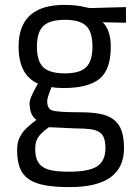

<svg xmlns="http://www.w3.org/2000/svg" viewBox="-20 -530 554 785"><path d="M265 235Q205 235 164 227.5Q123 220 97.5 202.5Q72 185 61 156Q50 127 50 84Q50 63 54.5 47.5Q59 32 68.5 17.5Q78 3 93 -10.5Q108 -24 129 -40Q101 -59 101 -109Q101 -126 126 -172L135 -188Q56 -224 56 -339Q56 -510 243 -510Q293 -510 332 -500L347 -497L495 -501V-437L400 -439Q433 -406 433 -339Q433 -245 386.5 -207.5Q340 -170 240 -170Q211 -170 191 -174Q173 -131 173 -117Q173 -86 192 -79Q213 -71 307 -71Q355 -71 389 -64.5Q423 -58 445 -41Q467 -24 477 4.5Q487 33 487 76Q487 235 265 235ZM131 -339Q131 -279 157.5 -254.5Q184 -230 245 -230Q306 -230 332 -255Q358 -280 358 -340Q358 -400 332 -424.5Q306 -449 245 -449Q184 -449 157.5 -424Q131 -399 131 -339ZM124 78Q124 105 131 123Q138 141 154 152Q170 163 196.5 167.5Q223 172 263 172Q343 172 377 150Q411 128 411 76Q411 51 405.5 35Q400 19 386 10Q372 1 348 -2Q324 -5 288 -5L180 -10Q147 14 135.5 32Q124 50 124 78Z"/></svg>

Font: Sunflower Light
Style: Regular
Weight: 300
Designer: JIKJI
Foundry: JIKJI
Version: Version 1.00